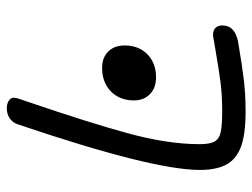

<svg xmlns="http://www.w3.org/2000/svg" viewBox="-109 -634 744 566"><g transform="rotate(-90 263.0 -351.0)"><path d="M45 -134Q45 -274 180 -672Q185 -686 197.5 -694.5Q210 -703 227 -703Q239 -703 248.5 -697.5Q258 -692 258 -681Q258 -679 256 -671L246 -641Q186 -466 153.5 -347.5Q121 -229 121 -134Q121 -105 128.5 -91Q136 -77 156 -72.5Q176 -68 218 -68Q266 -68 304 -73Q342 -78 400 -88L435 -94L443 -95Q457 -95 464 -87.5Q471 -80 471 -68Q471 -30 422 -21Q351 -9 309 -4Q267 1 217 1Q151 1 114 -12.5Q77 -26 61 -55.5Q45 -85 45 -134ZM250 -328Q250 -370 276.5 -396Q303 -422 346 -422Q376 -422 394 -404Q412 -386 412 -356Q412 -314 386 -288.5Q360 -263 318 -263Q287 -263 268.5 -281Q250 -299 250 -328Z"/></g></svg>

Font: Mali
Style: Italic
Weight: 400
Italic angle: -10°
Version: Version 1.000; ttfautohint (v1.6)